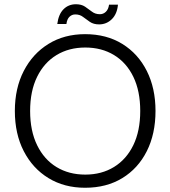

<svg xmlns="http://www.w3.org/2000/svg" viewBox="-20 -873 803 905"><path d="M381 12Q283 12 208.5 -33.5Q134 -79 92 -160.5Q50 -242 50 -350Q50 -457 92 -538.5Q134 -620 208.5 -666Q283 -712 381 -712Q482 -712 556.5 -666Q631 -620 672 -538.5Q713 -457 713 -350Q713 -242 672 -160.5Q631 -79 556.5 -33.5Q482 12 381 12ZM382 -50Q459 -50 517.5 -86Q576 -122 608.5 -189Q641 -256 641 -350Q641 -444 608.5 -511Q576 -578 517.5 -613.5Q459 -649 382 -649Q305 -649 246.5 -613.5Q188 -578 155 -511Q122 -444 122 -350Q122 -256 155 -188.5Q188 -121 246.5 -85.5Q305 -50 382 -50ZM447 -758Q421 -758 403.5 -770Q386 -782 371 -793.5Q356 -805 335 -805Q319 -805 307.5 -794Q296 -783 293 -760H250Q256 -806 279.5 -829.5Q303 -853 338 -853Q364 -853 381 -841.5Q398 -830 413.5 -818Q429 -806 451 -806Q467 -806 479 -817.5Q491 -829 494 -851H536Q532 -807 507 -782.5Q482 -758 447 -758Z"/></svg>

Font: DM Sans 12pt Light
Style: Regular
Weight: 300
Version: Version 4.004;gftools[0.9.30]